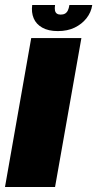

<svg xmlns="http://www.w3.org/2000/svg" viewBox="-50 -749 390 769"><path d="M-30 0H170.5L276 -596.5H75ZM181.5 -624.5Q220.5 -624.5 249.2 -638.5Q278 -652.5 296.5 -676Q315 -699.5 319.5 -729H228Q226 -716 221.8 -707.2Q217.5 -698.5 210.5 -694.5Q203.5 -690.5 193 -690.5Q183.5 -690.5 177.8 -694.5Q172 -698.5 170.2 -707Q168.5 -715.5 170.5 -729H79Q75 -699.5 84.8 -676Q94.5 -652.5 119 -638.5Q143.5 -624.5 181.5 -624.5Z"/></svg>

Font: Anybody Condensed Black
Style: Italic
Weight: 900
Width: 3
Italic angle: -10°
Version: Version 1.113;gftools[0.9.25]